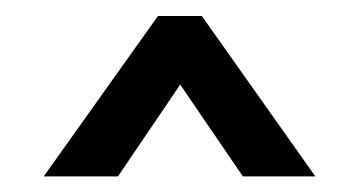

<svg xmlns="http://www.w3.org/2000/svg" viewBox="-20 -721 460 246"><path d="M36 -495 182.4 -700.5H238.6L384 -495H291.2L210.9 -612.6L131.1 -495Z"/></svg>

Font: Alumni Sans Thin
Style: Regular
Weight: 100
Designer: Robert E. Leuschke
Foundry: Robert E. Leuschke
Version: Version 1.018